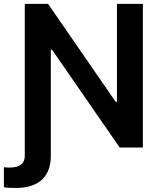

<svg xmlns="http://www.w3.org/2000/svg" viewBox="-41 -747 815 972"><path d="M551.1 -727.3V-231.5H544.7L202.4 -727.3H84.5V40.8C84.5 88.1 49.7 101.2 7.8 101.2C-1.1 101.2 -12.8 100.9 -21.3 99.4V201C-5.3 204.5 23.8 204.5 41.9 204.5C130.7 204.5 216.3 166.9 216.3 41.9V-495.4H222.3L565 0H682.2V-727.3Z"/></svg>

Font: TID UI Semi Bold
Style: Regular
Weight: 600
Designer: The TID Project Authors
Foundry: Bakken & Bæck
Version: Version 1.001;hotconv 1.0.109;makeotfexe 2.5.65596